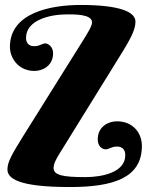

<svg xmlns="http://www.w3.org/2000/svg" viewBox="-20 -748 622 774"><path d="M324 -34C232 -34 196 -42 196 -71C196 -88 207 -108 220 -129L472 -536C514 -604 526 -634 526 -661C526 -701 460 -728 305 -728C185 -728 20 -697 20 -559C20 -514 54 -462 119 -462C152 -462 194 -483 194 -533C194 -561 173 -573 163 -573C150 -573 139 -562 121 -562C121 -562 85 -557 85 -596C85 -666 179 -690 249 -690C276 -690 351 -692 351 -658C351 -642 332 -613 316 -587L72 -197C28 -126 10 -95 10 -65C10 -30 50 6 261 6C438 6 552 -31 552 -160C552 -211 517 -259 451 -259C417 -259 374 -238 374 -186C374 -158 392 -146 406 -146C419 -146 430 -157 449 -157C449 -157 485 -162 485 -122C485 -54 394 -34 324 -34Z"/></svg>

Font: Berkshire Swash
Style: Regular
Weight: 700
Designer: Astigmatic (AOETI)
Foundry: Astigmatic (AOETI)
Version: Version 1.000